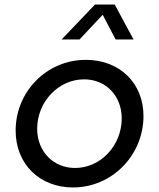

<svg xmlns="http://www.w3.org/2000/svg" viewBox="-20 -815 702 847"><path d="M399 -795 252 -641H331L433 -750L490 -641H569L486 -795ZM302 12C475 12 613 -131 613 -303C613 -449 507 -551 359 -551C185 -551 49 -410 49 -239C49 -90 156 12 302 12ZM311 -74C215 -74 144 -147 144 -247C144 -366 238 -465 351 -465C447 -465 517 -392 517 -293C517 -173 424 -74 311 -74Z"/></svg>

Font: Plus Jakarta Text
Style: Italic
Weight: 400
Italic angle: -12°
Designer: Gumpita Rahayu
Foundry: Tokotype Studio
Version: Version 1.000;hotconv 1.0.109;makeotfexe 2.5.65596